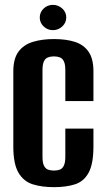

<svg xmlns="http://www.w3.org/2000/svg" viewBox="-20 -761 437 793"><path d="M202.3 12Q153.1 12 115.4 0.3Q77.8 -11.5 56.4 -47.6Q35 -83.8 35 -156.1V-466.3Q35 -518.8 56.4 -547.7Q77.8 -576.5 115.7 -588.1Q153.7 -599.7 203 -599.7Q253.2 -599.7 289.5 -588Q325.8 -576.2 345.8 -547.4Q365.9 -518.5 365.9 -466.3V-343.5H249.8V-471.1Q249.8 -495.5 243.8 -507.7Q237.9 -520 227.2 -524Q216.5 -528.1 202.6 -528.1Q188.7 -528.1 178.1 -524Q167.4 -520 161.4 -507.7Q155.5 -495.5 155.5 -471.1V-113.5Q155.5 -89.8 161.4 -77.2Q167.4 -64.6 178.1 -60.5Q188.7 -56.5 202.6 -56.5Q216.9 -56.5 227.4 -60.5Q237.9 -64.6 243.8 -77.2Q249.8 -89.8 249.8 -113.5V-229.9H365.9V-156.8Q365.9 -83.5 345.8 -47.3Q325.8 -11.1 289.3 0.4Q252.9 12 202.3 12ZM198.3 -636.5Q176.2 -636.5 160.2 -651.9Q144.2 -667.2 144.2 -688.5Q144.2 -710.5 160.2 -725.7Q176.2 -740.9 198.3 -740.9Q220.9 -740.9 237.3 -725.7Q253.7 -710.5 253.7 -688.8Q253.7 -667.2 237.3 -651.9Q220.9 -636.5 198.3 -636.5Z"/></svg>

Font: Alumni Sans SC Thin
Style: Regular
Weight: 100
Designer: Robert E. Leuschke
Foundry: Robert E. Leuschke
Version: Version 1.018